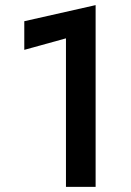

<svg xmlns="http://www.w3.org/2000/svg" viewBox="-20 -731 514 751"><path d="M238 -581V0H354V-711L75 -648V-536Z"/></svg>

Font: NM-font
Style: Medium
Weight: 500
Designer: ""
Foundry: ""
Version: ""